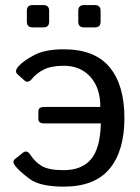

<svg xmlns="http://www.w3.org/2000/svg" viewBox="-20 -711 541 740"><path d="M105.5 -605.5Q83.5 -605.5 83.5 -627.4V-669.4Q83.5 -691.4 105.5 -691.4H147.5Q169.4 -691.4 169.4 -669.4V-627.4Q169.4 -605.5 147.5 -605.5ZM303.7 -605.5Q281.7 -605.5 281.7 -627.4V-669.4Q281.7 -691.4 303.7 -691.4H345.7Q367.7 -691.4 367.7 -669.4V-627.4Q367.7 -605.5 345.7 -605.5ZM38.1 -72.3Q25.4 -88.9 39.1 -99.1L67.9 -122.1Q84.5 -135.3 98.1 -112.8Q114.3 -87.9 140.6 -71.5Q167 -55.2 225.6 -55.2Q294.9 -55.2 330.6 -96.9Q366.2 -138.7 368.7 -235.4H149.9Q127.9 -235.4 127.9 -252.4V-281.7Q127.9 -298.8 149.9 -298.8H366.7Q366.7 -372.1 328.4 -414.8Q290 -457.5 225.6 -457.5Q175.8 -457.5 147.2 -442.1Q118.7 -426.8 105.5 -409.7Q88.4 -388.2 74.7 -400.4L47.4 -424.8Q34.2 -436.5 51.8 -456.1Q70.3 -476.6 112.1 -498.8Q153.8 -521 225.6 -521Q345.2 -521 402.3 -452.1Q459.5 -383.3 459.5 -256.3Q459.5 -129.4 402.3 -60.5Q345.2 8.3 225.6 8.3Q133.8 8.3 93.8 -21.7Q53.7 -51.8 38.1 -72.3Z"/></svg>

Font: Istok
Style: Regular
Weight: 500
Designer: Andrey V. Panov
Foundry: Andrey V. Panov
Version: Version 1.0.3